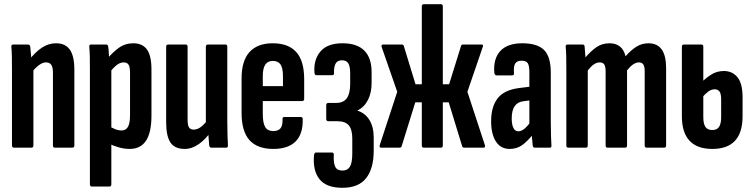

<svg xmlns="http://www.w3.org/2000/svg" viewBox="-20 -703 3584 914"><path d="M241 0Q232 0 232 -11V-357Q232 -383 224 -394.5Q216 -406 199 -406Q184 -406 167.5 -394.5Q151 -383 134 -362L120 -419Q147 -454 178.5 -475.5Q210 -497 247 -497Q291 -497 312.5 -466.5Q334 -436 334 -371V-11Q334 0 324 0ZM47 0Q37 0 37 -11V-367Q37 -405 36.5 -433Q36 -461 34 -479Q33 -491 42 -491H113Q122 -491 124 -481Q126 -464 128 -437.5Q130 -411 130 -394L139 -375V-11Q139 0 130 0Z M597 6Q572 6 545.5 -1.5Q519 -9 498 -20V-102Q512 -95 527.5 -88.5Q543 -82 559 -82Q579 -82 589 -99Q599 -116 599 -155V-357Q599 -384 592 -395Q585 -406 569 -406Q551 -406 534 -392Q517 -378 501 -357L487 -419Q516 -454 546 -475.5Q576 -497 615 -497Q658 -497 679.5 -467.5Q701 -438 701 -372V-153Q701 -72 675 -33Q649 6 597 6ZM417 185Q408 185 408 174V-372Q408 -406 407.5 -432.5Q407 -459 405 -480Q404 -491 413 -491H484Q494 -491 495 -482Q497 -470 498 -449.5Q499 -429 500 -409L510 -380V174Q510 185 501 185Z M859 6Q812 6 791.5 -24.5Q771 -55 771 -121V-481Q771 -491 781 -491H864Q873 -491 873 -481V-135Q873 -106 880 -96Q887 -86 902 -86Q920 -86 937.5 -99.5Q955 -113 971 -136L985 -78Q960 -41 927 -17.5Q894 6 859 6ZM986 0Q978 0 976 -10Q974 -28 972.5 -55Q971 -82 970 -98L960 -117V-481Q960 -491 970 -491H1053Q1062 -491 1062 -481V-125Q1062 -87 1063 -59Q1064 -31 1065 -13Q1066 0 1057 0Z M1281 6Q1205 6 1167.5 -36Q1130 -78 1130 -166V-329Q1130 -414 1168 -455.5Q1206 -497 1278 -497Q1353 -497 1390.5 -455Q1428 -413 1428 -326V-232Q1428 -222 1418 -222H1231V-161Q1231 -117 1242.5 -98Q1254 -79 1281 -79Q1305 -79 1315.5 -92.5Q1326 -106 1325 -135Q1324 -146 1333 -146H1412Q1421 -146 1421 -136Q1423 -66 1387.5 -30Q1352 6 1281 6ZM1231 -293H1327V-341Q1327 -379 1315.5 -396Q1304 -413 1279 -413Q1255 -413 1243 -395.5Q1231 -378 1231 -341Z M1610 191Q1533 191 1500.5 149.5Q1468 108 1475 35Q1477 23 1484 23H1560Q1570 23 1569 35Q1567 73 1576 91Q1585 109 1610 109Q1634 109 1645.5 91Q1657 73 1657 27V-44Q1657 -86 1640.5 -106Q1624 -126 1585 -126H1542Q1538 -126 1535.5 -129Q1533 -132 1533 -136V-202Q1533 -207 1535.5 -210Q1538 -213 1542 -213H1580Q1615 -213 1631 -235.5Q1647 -258 1647 -304V-354Q1647 -387 1638 -401.5Q1629 -416 1608 -416Q1586 -416 1577.5 -400Q1569 -384 1570 -355Q1571 -351 1568.5 -348Q1566 -345 1563 -345H1486Q1478 -345 1477 -357Q1472 -418 1505 -457.5Q1538 -497 1611 -497Q1679 -497 1714 -462.5Q1749 -428 1749 -359V-308Q1749 -261 1731.5 -227Q1714 -193 1682 -177V-176Q1718 -165 1738.5 -132Q1759 -99 1759 -48V15Q1759 99 1723 145Q1687 191 1610 191Z M1794 0Q1789 0 1787.5 -4Q1786 -8 1788 -13L1871 -266L1797 -479Q1793 -491 1804 -491H1892Q1900 -491 1902 -485L1958 -302H1988V-672Q1988 -683 1997 -683H2079Q2088 -683 2088 -672V-302H2118L2175 -485Q2176 -491 2185 -491H2272Q2283 -491 2278 -479L2205 -266L2288 -13Q2290 -8 2288.5 -4Q2287 0 2282 0H2190Q2182 0 2180 -7L2116 -216H2088V-11Q2088 0 2079 0H1997Q1988 0 1988 -11V-216H1957L1892 -7Q1890 0 1882 0Z M2526 0Q2517 0 2516 -10Q2514 -27 2512 -52.5Q2510 -78 2509 -98L2500 -110V-358Q2500 -390 2492.5 -402Q2485 -414 2463 -414Q2441 -414 2432.5 -400.5Q2424 -387 2427 -355Q2428 -344 2417 -344H2345Q2334 -344 2333 -358Q2328 -424 2362 -460.5Q2396 -497 2466 -497Q2538 -497 2570 -465Q2602 -433 2602 -357V-125Q2602 -82 2603 -55Q2604 -28 2605 -12Q2606 0 2598 0ZM2406 6Q2364 6 2341 -29Q2318 -64 2318 -126Q2318 -195 2349 -235Q2380 -275 2452 -284L2508 -291V-226L2472 -221Q2444 -218 2430 -197.5Q2416 -177 2416 -139Q2416 -110 2424 -94Q2432 -78 2447 -78Q2462 -78 2477 -90.5Q2492 -103 2514 -133L2522 -69Q2489 -28 2464 -11Q2439 6 2406 6Z M2685 0Q2676 0 2676 -11V-367Q2676 -405 2675.5 -433Q2675 -461 2673 -479Q2672 -491 2681 -491H2754Q2762 -491 2763 -482Q2764 -470 2765 -456.5Q2766 -443 2767 -430Q2793 -460 2819.5 -478.5Q2846 -497 2882 -497Q2911 -497 2930.5 -482Q2950 -467 2958 -435Q2982 -463 3008.5 -480Q3035 -497 3067 -497Q3109 -497 3130 -467.5Q3151 -438 3151 -378V-11Q3151 0 3142 0H3058Q3049 0 3049 -11V-364Q3049 -386 3042.5 -396Q3036 -406 3021 -406Q3008 -406 2994 -396.5Q2980 -387 2965 -368V-11Q2965 0 2956 0H2872Q2863 0 2863 -11V-364Q2863 -386 2856.5 -396Q2850 -406 2835 -406Q2821 -406 2807 -396.5Q2793 -387 2778 -368V-11Q2778 0 2769 0Z M3371 6Q3299 6 3262.5 -33Q3226 -72 3226 -150V-481Q3226 -491 3236 -491H3319Q3328 -491 3328 -481V-146Q3328 -114 3338 -99Q3348 -84 3371 -84Q3393 -84 3403 -99Q3413 -114 3413 -146V-230Q3413 -257 3405 -267.5Q3397 -278 3382 -278Q3365 -278 3349.5 -265.5Q3334 -253 3321 -237L3319 -310Q3338 -330 3365 -347.5Q3392 -365 3426 -365Q3466 -365 3490.5 -335.5Q3515 -306 3515 -239V-150Q3515 -72 3479 -33Q3443 6 3371 6Z"/></svg>

Font: Sofia Sans Extra Condensed
Style: Bold
Weight: 700
Designer: Botio Nikoltchev, Ani Petrova
Foundry: lettersoup
Version: Version 4.101